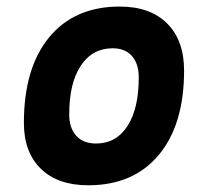

<svg xmlns="http://www.w3.org/2000/svg" viewBox="-20 -547 626 577"><path d="M245.1 9.8Q153.8 9.8 102.8 -39.8Q51.8 -89.4 51.8 -177.7Q51.8 -342.8 127.9 -435.1Q204.1 -527.3 339.8 -527.3Q431.2 -527.3 482.2 -476.6Q533.2 -425.8 533.2 -335Q533.2 -172.4 457 -81.3Q380.9 9.8 245.1 9.8ZM268.6 -115.7Q329.1 -115.7 363 -168.2Q397 -220.7 397 -314Q397 -355.5 376.5 -378.7Q356 -401.9 318.8 -401.9Q257.3 -401.9 222.7 -349.4Q188 -296.9 188 -203.6Q188 -162.1 209.2 -138.9Q230.5 -115.7 268.6 -115.7Z"/></svg>

Font: Cascadia Mono
Style: Bold Italic
Weight: 700
Italic angle: -10°
Monospace: yes
Designer: Aaron Bell
Foundry: Saja Typeworks
Version: Version 2404.023; ttfautohint (v1.8.4)